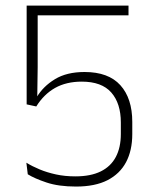

<svg xmlns="http://www.w3.org/2000/svg" viewBox="-20 -659 548 688"><path d="M252.5 9.5Q190 9.5 146.8 -5Q103.5 -19.5 79.5 -34.5L74.5 -76Q95.5 -63 122 -52Q148.5 -41 180.5 -34Q212.5 -27 250 -27Q305 -27 341 -44.8Q377 -62.5 395 -96.5Q413 -130.5 413 -179V-220Q413 -288.5 378.8 -327.5Q344.5 -366.5 273 -366.5Q217.5 -366.5 177.2 -343.8Q137 -321 110 -277.5L75.5 -285V-639H440.5V-604H115V-418L113.5 -309L111.5 -310.5Q134.5 -349.5 176.8 -375.2Q219 -401 283 -401Q368.5 -401 411.2 -353.8Q454 -306.5 454 -222V-178.5Q454 -120 431.8 -78Q409.5 -36 365 -13.2Q320.5 9.5 252.5 9.5Z"/></svg>

Font: Anek Gurmukhi Medium ExtraLight
Style: Regular
Weight: 250
Version: Version 1.003